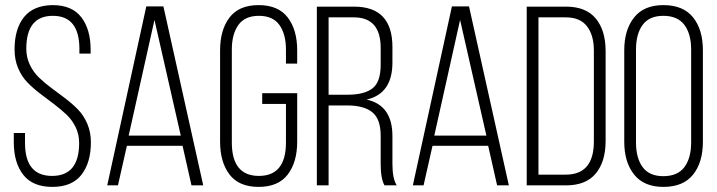

<svg xmlns="http://www.w3.org/2000/svg" viewBox="-20 -726 2809 752"><path d="M186 -706Q262 -706 298.5 -658.5Q335 -611 335 -531V-516H291V-534Q291 -664 187 -664Q83 -664 83 -535Q83 -501 97 -472Q111 -443 133.5 -421.5Q156 -400 182.5 -380.5Q209 -361 236 -340.5Q263 -320 285.5 -297Q308 -274 322 -241Q336 -208 336 -169Q336 -89 299 -41.5Q262 6 185 6Q108 6 71 -41.5Q34 -89 34 -169V-205H78V-166Q78 -37 184 -37Q290 -37 290 -166Q290 -200 276 -228.5Q262 -257 239.5 -278Q217 -299 190.5 -319Q164 -339 137 -359.5Q110 -380 87.5 -403Q65 -426 51 -459Q37 -492 37 -532Q37 -613 74 -659Q111 -705 186 -706Z M477 -155 442 0H400L553 -701H620L776 0H730L695 -155ZM484 -195H688L585 -648Z M1144 -529V-477H1100V-532Q1100 -592 1074.5 -628Q1049 -664 994 -664Q939 -664 913.5 -628Q888 -592 888 -532V-168Q888 -37 994 -37Q1100 -37 1100 -168V-319H1007V-361H1144V-171Q1144 -91 1107 -42.5Q1070 6 993 6Q916 6 879 -42.5Q842 -91 842 -171V-529Q842 -609 879 -657.5Q916 -706 993 -706Q1070 -706 1107 -657.5Q1144 -609 1144 -529Z M1367 -700Q1517 -700 1517 -542V-481Q1517 -359 1416 -336Q1517 -314 1517 -193V-84Q1517 -26 1534 0H1486Q1471 -26 1471 -84V-194Q1471 -260 1438 -286.5Q1405 -313 1340 -313H1267V0H1221V-700ZM1341 -355Q1407 -355 1439 -380Q1471 -405 1471 -472V-538Q1471 -658 1366 -658H1267V-355Z M1674 -155 1639 0H1597L1750 -701H1817L1973 0H1927L1892 -155ZM1681 -195H1885L1782 -648Z M2197 -700Q2275 -700 2313.5 -653.5Q2352 -607 2352 -526V-174Q2352 -93 2313.5 -46.5Q2275 0 2197 0H2043V-700ZM2196 -42Q2306 -42 2306 -172V-528Q2306 -588 2279 -623Q2252 -658 2196 -658H2089V-42Z M2425 -529Q2425 -609 2463.5 -657.5Q2502 -706 2578 -706Q2656 -706 2694.5 -658Q2733 -610 2733 -529V-171Q2733 -90 2694.5 -42Q2656 6 2578 6Q2502 6 2463.5 -42.5Q2425 -91 2425 -171ZM2471 -168Q2471 -107 2497 -71.5Q2523 -36 2578 -36Q2634 -36 2660.5 -71.5Q2687 -107 2687 -168V-532Q2687 -593 2660.5 -628.5Q2634 -664 2578 -664Q2523 -664 2497 -628.5Q2471 -593 2471 -532Z"/></svg>

Font: Bebas Neue Book
Style: Regular
Weight: 300
Designer: Ryoichi Tsunekawa
Foundry: Ryoichi Tsunekawa
Version: Version 1.003;PS 001.003;hotconv 1.0.88;makeotf.lib2.5.64775